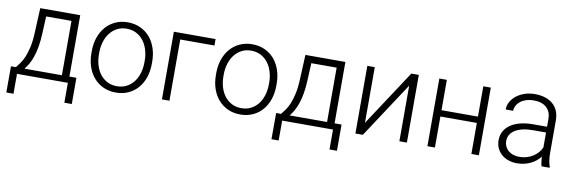

<svg xmlns="http://www.w3.org/2000/svg" viewBox="-51 -930 4404 1476"><g transform="rotate(10 2151.5 -191.5)"><path d="M64 -49.3Q77.6 -66.4 93.5 -87.9Q109.4 -109.4 123.3 -142.1Q137.2 -174.8 147.7 -221.9Q158.2 -269 161.1 -337.4L169.9 -528.3H481.9V-49.3H536.6V155.3H478.5V0H81.5V155.3H25.4L25.9 -49.3ZM219.2 -337.4Q216.8 -282.2 209.2 -237.8Q201.7 -193.4 189.9 -158.2Q178.2 -123 163.1 -96.4Q147.9 -69.8 131.3 -49.3H423.3V-473.6H225.6Z M617.2 -272Q617.2 -329.6 634 -378.4Q650.9 -427.2 681.6 -462.6Q712.4 -498 755.9 -518.1Q799.3 -538.1 852.5 -538.1Q906.7 -538.1 950.4 -518.1Q994.1 -498 1024.9 -462.6Q1055.7 -427.2 1072.3 -378.4Q1088.9 -329.6 1088.9 -272V-255.9Q1088.9 -198.2 1072.3 -149.4Q1055.7 -100.6 1024.9 -65.2Q994.1 -29.8 950.7 -10Q907.2 9.8 853.5 9.8Q799.8 9.8 756.3 -10Q712.9 -29.8 681.9 -65.2Q650.9 -100.6 634 -149.4Q617.2 -198.2 617.2 -255.9ZM675.8 -255.9Q675.8 -212.4 687.5 -173.1Q699.2 -133.8 721.7 -104.2Q744.1 -74.7 777.3 -57.1Q810.5 -39.6 853.5 -39.6Q896.5 -39.6 929.4 -57.1Q962.4 -74.7 984.9 -104.2Q1007.3 -133.8 1019 -173.1Q1030.8 -212.4 1030.8 -255.9V-272Q1030.8 -314.5 1019 -353.8Q1007.3 -393.1 984.9 -422.9Q962.4 -452.6 929 -470.5Q895.5 -488.3 852.5 -488.3Q810.1 -488.3 777.1 -470.5Q744.1 -452.6 721.7 -422.9Q699.2 -393.1 687.5 -353.8Q675.8 -314.5 675.8 -272Z M1538.6 -478H1271.5V0H1212.9V-528.3H1538.6Z M1588.9 -272Q1588.9 -329.6 1605.7 -378.4Q1622.6 -427.2 1653.3 -462.6Q1684.1 -498 1727.5 -518.1Q1771 -538.1 1824.2 -538.1Q1878.4 -538.1 1922.1 -518.1Q1965.8 -498 1996.6 -462.6Q2027.3 -427.2 2043.9 -378.4Q2060.5 -329.6 2060.5 -272V-255.9Q2060.5 -198.2 2043.9 -149.4Q2027.3 -100.6 1996.6 -65.2Q1965.8 -29.8 1922.4 -10Q1878.9 9.8 1825.2 9.8Q1771.5 9.8 1728 -10Q1684.6 -29.8 1653.6 -65.2Q1622.6 -100.6 1605.7 -149.4Q1588.9 -198.2 1588.9 -255.9ZM1647.5 -255.9Q1647.5 -212.4 1659.2 -173.1Q1670.9 -133.8 1693.4 -104.2Q1715.8 -74.7 1749 -57.1Q1782.2 -39.6 1825.2 -39.6Q1868.2 -39.6 1901.1 -57.1Q1934.1 -74.7 1956.5 -104.2Q1979 -133.8 1990.7 -173.1Q2002.4 -212.4 2002.4 -255.9V-272Q2002.4 -314.5 1990.7 -353.8Q1979 -393.1 1956.5 -422.9Q1934.1 -452.6 1900.6 -470.5Q1867.2 -488.3 1824.2 -488.3Q1781.7 -488.3 1748.8 -470.5Q1715.8 -452.6 1693.4 -422.9Q1670.9 -393.1 1659.2 -353.8Q1647.5 -314.5 1647.5 -272Z M2133.8 -49.3Q2147.5 -66.4 2163.3 -87.9Q2179.2 -109.4 2193.1 -142.1Q2207 -174.8 2217.5 -221.9Q2228 -269 2231 -337.4L2239.7 -528.3H2551.8V-49.3H2606.4V155.3H2548.3V0H2151.4V155.3H2095.2L2095.7 -49.3ZM2289.1 -337.4Q2286.6 -282.2 2279.1 -237.8Q2271.5 -193.4 2259.8 -158.2Q2248 -123 2232.9 -96.4Q2217.8 -69.8 2201.2 -49.3H2493.2V-473.6H2295.4Z M3066.4 -528.3H3125V0H3066.4V-434.1L2781.2 0H2723.1V-528.3H2781.2V-93.8Z M3687 0H3628.4V-242.2H3343.8V0H3285.2V-528.3H3343.8V-291.5H3628.4V-528.3H3687Z M4176.8 0Q4171.9 -13.7 4169.2 -33.4Q4166.5 -53.2 4165.5 -73.7Q4152.3 -56.6 4134.3 -41.5Q4116.2 -26.4 4093.8 -15.1Q4071.3 -3.9 4044.4 2.9Q4017.6 9.8 3986.3 9.8Q3947.8 9.8 3916.3 -1.5Q3884.8 -12.7 3862.5 -33Q3840.3 -53.2 3828.1 -80.6Q3815.9 -107.9 3815.9 -140.1Q3815.9 -178.7 3832.5 -209.7Q3849.1 -240.7 3880.4 -262.5Q3911.6 -284.2 3956.3 -295.7Q4001 -307.1 4056.6 -307.1H4165V-367.2Q4165 -423.8 4130.1 -456.3Q4095.2 -488.8 4028.3 -488.8Q3997.6 -488.8 3971.7 -480.5Q3945.8 -472.2 3927 -457.5Q3908.2 -442.9 3897.7 -423.6Q3887.2 -404.3 3887.2 -382.3L3828.6 -382.8Q3828.6 -412.6 3843.3 -440.4Q3857.9 -468.3 3884.5 -490Q3911.1 -511.7 3948.5 -524.9Q3985.8 -538.1 4031.2 -538.1Q4073.2 -538.1 4108.6 -527.3Q4144 -516.6 4169.4 -495.1Q4194.8 -473.6 4209 -441.4Q4223.1 -409.2 4223.1 -366.2V-110.4Q4223.1 -96.7 4224.1 -82Q4225.1 -67.4 4227.3 -53.7Q4229.5 -40 4232.4 -27.6Q4235.4 -15.1 4239.3 -5.9V0ZM3993.2 -42Q4024.9 -42 4052 -50Q4079.1 -58.1 4101.1 -72.3Q4123 -86.4 4139.2 -105.2Q4155.3 -124 4165 -146V-262.2H4064.9Q4020 -262.2 3984.6 -254.2Q3949.2 -246.1 3924.8 -231Q3900.4 -215.8 3887.5 -194.1Q3874.5 -172.4 3874.5 -145Q3874.5 -123.5 3882.8 -104.7Q3891.1 -85.9 3906.5 -72Q3921.9 -58.1 3943.8 -50Q3965.8 -42 3993.2 -42Z"/></g></svg>

Font: Melbourne
Style: Light
Weight: 300
Designer: Google
Version: Version 2.000980; 2014